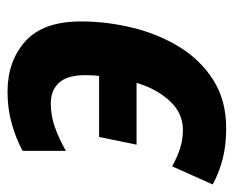

<svg xmlns="http://www.w3.org/2000/svg" viewBox="-74 -522 606 497"><g transform="rotate(90 228.5 -273.0)"><path d="M217 10Q138 10 86.5 -36Q35 -82 35 -180Q35 -246 51 -312.5Q67 -379 100.5 -434Q134 -489 186.5 -522.5Q239 -556 312 -556Q355 -556 390.5 -547Q426 -538 457 -521L410 -416Q389 -428 365.5 -436Q342 -444 316 -444Q272 -444 240.5 -409.5Q209 -375 194 -324H354L334 -227H176Q175 -219 174.5 -209.5Q174 -200 174 -192Q174 -145 193.5 -123.5Q213 -102 247 -102Q279 -102 308.5 -112.5Q338 -123 370 -141V-29Q339 -12 300 -1Q261 10 217 10Z"/></g></svg>

Font: Noto Sans SemiCondensed
Style: Bold Italic
Weight: 700
Width: 4
Italic angle: -12°
Designer: Monotype Design Team
Foundry: Monotype Imaging Inc.
Version: Version 2.013; ttfautohint (v1.8.4.7-5d5b)